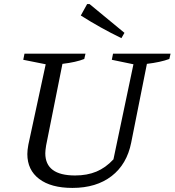

<svg xmlns="http://www.w3.org/2000/svg" viewBox="-20 -911 856 941"><path d="M335 10Q230 10 172 -34Q114 -78 114 -156Q114 -175 119 -202L204 -596L94 -618L100 -648H399L393 -622Q353 -606 286 -598L206 -198Q204 -185 203 -176Q202 -167 202 -160Q202 -51 348 -51Q407 -51 452.5 -70Q498 -89 536 -130L634 -596L528 -618L534 -648H816L810 -622Q767 -606 700 -598L623 -212Q602 -106 527 -48Q452 10 335 10ZM575 -724Q472 -774 376 -835L407 -891H419L590 -750Z"/></svg>

Font: Piazzolla SC
Style: Italic
Weight: 400
Italic angle: -11.3°
Designer: Juan Pablo del Peral
Foundry: Huerta Tipografica
Version: Version 1.330